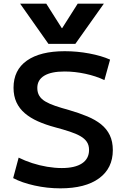

<svg xmlns="http://www.w3.org/2000/svg" viewBox="-20 -1020 689 1050"><path d="M90 -1000H233L318 -866H320L405 -1000H548L392 -780H245ZM310 10Q238 10 168.5 -5.5Q99 -21 52 -46L82 -158Q116 -141 156 -128Q196 -115 238 -108Q280 -101 318 -101Q390 -101 428.5 -126.5Q467 -152 467 -200Q467 -226 455 -244Q443 -262 419.5 -275.5Q396 -289 361 -300.5Q326 -312 281 -324Q229 -338 187.5 -356.5Q146 -375 116 -400.5Q86 -426 70 -460.5Q54 -495 54 -540Q54 -637 127 -688.5Q200 -740 334 -740Q402 -740 468.5 -727.5Q535 -715 582 -694L551 -582Q505 -604 447 -616.5Q389 -629 333 -629Q260 -629 222 -606Q184 -583 184 -539Q184 -514 195 -496Q206 -478 228 -465Q250 -452 282 -441Q314 -430 358 -418Q413 -402 457.5 -383.5Q502 -365 533 -340Q564 -315 580.5 -280.5Q597 -246 597 -199Q597 -100 522 -45Q447 10 310 10Z"/></svg>

Font: M PLUS 1 SemiBold
Style: Regular
Weight: 600
Designer: Coji Morishita
Foundry: UNDERFOREST DESIGN
Version: Version 1.001